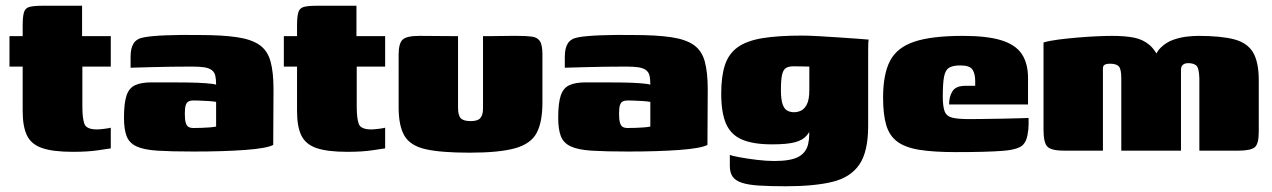

<svg xmlns="http://www.w3.org/2000/svg" viewBox="-20 -525 4432 669"><path d="M234 4Q165 4 127 -9Q89 -22 74 -53Q59 -84 59 -138V-293H13V-399H59V-435Q59 -467 63.5 -482Q68 -497 83 -501Q98 -505 130 -505H266Q266 -499 266 -493.5Q266 -488 266 -482V-399H366V-293H267V-153Q267 -113 274 -93.5Q281 -74 318 -74Q326 -74 342.5 -76Q359 -78 366 -80V-8Q358 -7 322.5 -1.5Q287 4 234 4Z M655 3Q577 3 529 0Q481 -3 455.5 -15Q430 -27 421 -51Q412 -75 412 -115Q412 -166 421 -192.5Q430 -219 451.5 -228.5Q473 -238 508 -238Q534 -238 568.5 -238Q603 -238 637 -237.5Q671 -237 697.5 -235Q724 -233 733 -230Q733 -250 730 -262Q727 -274 717.5 -281Q708 -288 691.5 -290.5Q675 -293 648 -293Q613 -293 577 -292.5Q541 -292 505.5 -291Q470 -290 435 -289V-327Q435 -358 446 -374.5Q457 -391 482 -395Q508 -400 559.5 -402Q611 -404 674 -403Q754 -403 805 -395.5Q856 -388 884 -368.5Q912 -349 922.5 -311.5Q933 -274 933 -214L932 -20Q909 -8 834 -2.5Q759 3 655 3ZM654 -79Q667 -79 681.5 -79.5Q696 -80 709.5 -81Q723 -82 733 -84V-170Q722 -172 705.5 -173Q689 -174 674.5 -174.5Q660 -175 654 -175Q644 -175 637 -171.5Q630 -168 627 -158Q624 -148 624 -129Q624 -109 627 -98Q630 -87 636.5 -83Q643 -79 654 -79Z M1190 4Q1121 4 1083 -9Q1045 -22 1030 -53Q1015 -84 1015 -138V-293H969V-399H1015V-435Q1015 -467 1019.5 -482Q1024 -497 1039 -501Q1054 -505 1086 -505H1222Q1222 -499 1222 -493.5Q1222 -488 1222 -482V-399H1322V-293H1223V-153Q1223 -113 1230 -93.5Q1237 -74 1274 -74Q1282 -74 1298.5 -76Q1315 -78 1322 -80V-8Q1314 -7 1278.5 -1.5Q1243 4 1190 4Z M1576 -399V-149Q1576 -123 1585.5 -113Q1595 -103 1620 -103Q1645 -103 1654 -114Q1663 -125 1663 -147V-399Q1664 -399 1681 -399Q1698 -399 1720 -399.5Q1742 -400 1760.5 -400Q1779 -400 1783 -400Q1814 -400 1833 -397.5Q1852 -395 1861 -382Q1870 -369 1870 -335V-167Q1870 -100 1850 -62Q1830 -24 1775 -8.5Q1720 7 1616 7Q1517 7 1463.5 -5Q1410 -17 1389.5 -51.5Q1369 -86 1369 -151V-335Q1369 -373 1382.5 -386.5Q1396 -400 1441 -400Q1475 -400 1508.5 -399.5Q1542 -399 1576 -399Z M2168 3Q2090 3 2042 0Q1994 -3 1968.5 -15Q1943 -27 1934 -51Q1925 -75 1925 -115Q1925 -166 1934 -192.5Q1943 -219 1964.5 -228.5Q1986 -238 2021 -238Q2047 -238 2081.5 -238Q2116 -238 2150 -237.5Q2184 -237 2210.5 -235Q2237 -233 2246 -230Q2246 -250 2243 -262Q2240 -274 2230.5 -281Q2221 -288 2204.5 -290.5Q2188 -293 2161 -293Q2126 -293 2090 -292.5Q2054 -292 2018.5 -291Q1983 -290 1948 -289V-327Q1948 -358 1959 -374.5Q1970 -391 1995 -395Q2021 -400 2072.5 -402Q2124 -404 2187 -403Q2267 -403 2318 -395.5Q2369 -388 2397 -368.5Q2425 -349 2435.5 -311.5Q2446 -274 2446 -214L2445 -20Q2422 -8 2347 -2.5Q2272 3 2168 3ZM2167 -79Q2180 -79 2194.5 -79.5Q2209 -80 2222.5 -81Q2236 -82 2246 -84V-170Q2235 -172 2218.5 -173Q2202 -174 2187.5 -174.5Q2173 -175 2167 -175Q2157 -175 2150 -171.5Q2143 -168 2140 -158Q2137 -148 2137 -129Q2137 -109 2140 -98Q2143 -87 2149.5 -83Q2156 -79 2167 -79Z M2718 124Q2661 124 2623.5 121.5Q2586 119 2564 111.5Q2542 104 2532.5 90Q2523 76 2523 53Q2523 46 2523 33Q2523 20 2523 15Q2531 18 2557.5 23Q2584 28 2617.5 32Q2651 36 2678 36Q2735 36 2762 21.5Q2789 7 2796 -23.5Q2803 -54 2797 -101L2816 -98Q2805 -70 2791.5 -53.5Q2778 -37 2750.5 -29.5Q2723 -22 2670 -22Q2605 -22 2566 -38.5Q2527 -55 2510 -93.5Q2493 -132 2493 -199Q2493 -259 2506 -298.5Q2519 -338 2550.5 -360.5Q2582 -383 2636.5 -392Q2691 -401 2775 -401Q2797 -401 2832.5 -399Q2868 -397 2904.5 -394.5Q2941 -392 2969.5 -390Q2998 -388 3007 -387Q3006 -385 3005.5 -375.5Q3005 -366 3005 -353.5Q3005 -341 3005 -326V-86Q3005 3 2974.5 48Q2944 93 2881 108.5Q2818 124 2718 124ZM2747 -134Q2759 -134 2771 -139.5Q2783 -145 2791.5 -161.5Q2800 -178 2800 -212V-293Q2794 -293 2777 -293.5Q2760 -294 2745 -294Q2728 -294 2718.5 -288Q2709 -282 2705 -264.5Q2701 -247 2701 -212Q2701 -180 2706.5 -163Q2712 -146 2722.5 -140Q2733 -134 2747 -134Z M3311 5Q3233 5 3183.5 -3Q3134 -11 3106.5 -31.5Q3079 -52 3068 -89Q3057 -126 3057 -185Q3057 -267 3081.5 -313.5Q3106 -360 3166.5 -380Q3227 -400 3335 -400Q3420 -400 3469.5 -384.5Q3519 -369 3540.5 -336.5Q3562 -304 3562 -253V-161H3287Q3287 -189 3299 -207.5Q3311 -226 3344 -226H3378V-242Q3378 -268 3368.5 -282.5Q3359 -297 3326 -297Q3300 -297 3287 -289Q3274 -281 3269.5 -258Q3265 -235 3265 -189Q3265 -154 3271.5 -137Q3278 -120 3298 -115Q3318 -110 3358 -110Q3374 -110 3406 -110.5Q3438 -111 3473 -111.5Q3508 -112 3534 -113Q3560 -114 3564 -114V-91Q3564 -74 3560 -53.5Q3556 -33 3546 -22Q3531 -4 3475 0.5Q3419 5 3311 5Z M3689 0Q3644 0 3630 -13.5Q3616 -27 3616 -73V-377Q3636 -383 3667 -387Q3698 -391 3733 -394Q3768 -397 3800.5 -398.5Q3833 -400 3855 -400Q3899 -400 3930.5 -394Q3962 -388 3985 -368.5Q4008 -349 4024 -308L3997 -309Q4006 -341 4025 -359.5Q4044 -378 4068.5 -386.5Q4093 -395 4116 -397.5Q4139 -400 4155 -400Q4234 -400 4280 -388Q4326 -376 4346 -342.5Q4366 -309 4366 -245V-66Q4366 -22 4351 -11Q4336 0 4293 0H4159Q4159 -63 4159 -126Q4159 -189 4159 -252Q4158 -288 4148.5 -296.5Q4139 -305 4120 -305Q4111 -305 4105.5 -302Q4100 -299 4097.5 -294Q4095 -289 4095 -282V0H3887V-252Q3887 -284 3878.5 -293.5Q3870 -303 3848 -303Q3838 -303 3832.5 -301Q3827 -299 3825 -295.5Q3823 -292 3823 -285V0Z"/></svg>

Font: Genos Black
Style: Regular
Weight: 900
Designer: Robert E. Leuschke
Foundry: Robert E. Leuschke
Version: Version 1.010